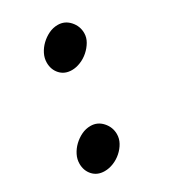

<svg xmlns="http://www.w3.org/2000/svg" viewBox="-126 -520 526 597"><g transform="rotate(-30 137.5 -221.5)"><path d="M18 -47Q18 -63 25.5 -78Q33 -93 45.5 -105Q58 -117 73.5 -124.5Q89 -132 106 -132Q131 -132 148 -113Q165 -94 165 -69Q165 -53 157 -38.5Q149 -24 136 -12.5Q123 -1 107 5.5Q91 12 75 12Q49 12 33.5 -5Q18 -22 18 -47ZM87 -370Q87 -386 94.5 -401Q102 -416 114.5 -428Q127 -440 142.5 -447.5Q158 -455 175 -455Q200 -455 217 -436Q234 -417 234 -392Q234 -376 225.5 -361.5Q217 -347 204 -335.5Q191 -324 175 -317.5Q159 -311 144 -311Q118 -311 102.5 -328Q87 -345 87 -370Z"/></g></svg>

Font: Quattrocento Sans
Style: Bold Italic
Weight: 700
Designer: Pablo Impallari
Foundry: Pablo Impallari, Igino Marini, Brenda Gallo
Version: Version 2.000